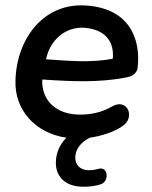

<svg xmlns="http://www.w3.org/2000/svg" viewBox="-20 -518 580 732"><path d="M298 194C321 194 347 191 366 184C397 172 393 114 354 126C339 130 329 131 319 131C287 131 267 112 267 83C267 52 287 25 322 7C365 1 413 -14 447 -37C498 -71 465 -146 407 -112C370 -90 327 -81 285 -81C197 -81 138 -132 141 -215C254 -207 359 -203 457 -222C478 -225 502 -234 505 -261C517 -373 471 -487 307 -497C148 -508 43 -372 39 -211C35 -101 112 -11 233 7C207 34 193 66 193 103C193 155 228 194 298 194ZM155 -292 157 -298C172 -363 227 -418 305 -412C385 -404 416 -356 410 -294C324 -278 241 -286 155 -292Z"/></svg>

Font: SN Pro Semibold
Style: Italic
Weight: 600
Italic angle: -9°
Designer: Tobias Whetton
Foundry: Supernotes
Version: Version 1.001;Glyphs 3.2 (3249)